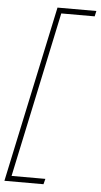

<svg xmlns="http://www.w3.org/2000/svg" viewBox="-68 -750 496 945"><g transform="rotate(5 180.0 -278.0)"><path d="M-9 158 177 -714H369L363 -687H198L24 131H191L184 158Z"/></g></svg>

Font: Noto Sans Thin
Style: Italic
Weight: 100
Italic angle: -12°
Designer: Monotype Design Team
Foundry: Monotype Imaging Inc.
Version: Version 2.013; ttfautohint (v1.8.4.7-5d5b)